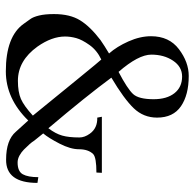

<svg xmlns="http://www.w3.org/2000/svg" viewBox="-24 -626 661 652"><g transform="rotate(90 306.0 -299.5)"><path d="M223.6 -372.1Q281.2 -402.3 298.8 -421.4Q316.4 -440.4 316.4 -491.2Q316.4 -536.1 295.9 -562Q275.4 -587.9 239.3 -587.9Q206.1 -587.9 185.5 -557.1Q165 -526.4 165 -483.4Q165 -439.5 223.6 -372.1ZM426.8 -23.4 388.7 -65.4Q314.5 10.7 221.7 10.7Q103.5 10.7 60.5 -49.8Q51.8 -62.5 44.4 -72.3Q37.1 -82 32.2 -102.1Q27.3 -122.1 27.3 -152.3Q27.3 -152.3 27.3 -153.3Q27.3 -207 48.3 -241.2Q69.3 -275.4 115.2 -310.5Q134.8 -324.2 161.1 -339.8Q137.7 -366.2 120.1 -405.8Q102.5 -445.3 102.5 -482.4Q102.5 -543.9 146.5 -577.1Q190.4 -610.4 237.3 -610.4Q301.8 -610.4 340.3 -584Q378.9 -557.6 378.9 -502.9Q378.9 -457 347.2 -423.8Q315.4 -390.6 243.2 -347.7Q306.6 -261.7 415 -133.8Q433.6 -158.2 439.9 -180.7Q446.3 -203.1 446.3 -239.3Q446.3 -256.8 433.6 -274.4Q415 -300.8 378.9 -299.8L376 -315.4H566.4L565.4 -296.9Q514.6 -296.9 502.9 -286.1Q486.3 -269.5 486.3 -237.3Q486.3 -209 467.3 -171.9Q448.2 -134.8 432.6 -116.2L457 -85.9Q460.9 -79.1 469.7 -69.3Q478.5 -59.6 487.3 -50.8Q496.1 -42 507.8 -35.6Q519.5 -29.3 531.2 -29.3Q561.5 -29.3 571.3 -46.9Q581.1 -64.5 581.1 -99.6L600.6 -96.7Q600.6 10.7 521.5 9.8Q455.1 9.8 426.8 -23.4ZM253.9 -30.3Q292 -30.3 315.4 -40.5Q338.9 -50.8 372.1 -81.1Q322.3 -142.6 252.4 -228Q182.6 -313.5 181.6 -313.5Q150.4 -298.8 132.3 -273.4Q114.3 -248 108.9 -228.5Q103.5 -209 103.5 -190.4Q103.5 -145.5 137.7 -96.7Q185.5 -30.3 253.9 -30.3Z"/></g></svg>

Font: Bentham
Style: Regular
Weight: 400
Version: Version 002.002